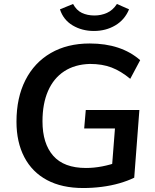

<svg xmlns="http://www.w3.org/2000/svg" viewBox="-20 -939 780 967"><path d="M399 8Q292 8 217 -32Q142 -72 102.5 -147.5Q63 -223 63 -326Q63 -447 108 -535.5Q153 -624 236 -672Q319 -720 432 -720Q511 -720 574.5 -699Q638 -678 686 -636L636 -542Q589 -581 542 -599Q495 -617 433 -617Q357 -615 303.5 -580Q250 -545 222 -481Q194 -417 194 -328Q194 -216 248 -154.5Q302 -93 413 -93Q453 -93 494.5 -101Q536 -109 574 -123L542 -74L559 -292H404L412 -385H682L656 -44Q623 -28 581.5 -16Q540 -4 493 2Q446 8 399 8ZM453 -783Q393 -783 346 -811Q299 -839 282 -892L348 -919Q365 -887 392.5 -874Q420 -861 456 -861Q489 -861 518.5 -874Q548 -887 569 -919L630 -892Q608 -839 560.5 -811Q513 -783 453 -783Z"/></svg>

Font: Muli
Style: Bold Italic
Weight: 700
Italic angle: -4.541°
Designer: Vernon Adams
Foundry: Vernon Adams
Version: Version 2.100; ttfautohint (v1.8.1.43-b0c9)